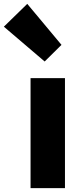

<svg xmlns="http://www.w3.org/2000/svg" viewBox="-86 -973 427 993"><path d="M72 0V-569H250V0ZM145 -655 -66 -835 55 -953 232 -741Z"/></svg>

Font: Noto Sans HK Thin Black
Style: Regular
Weight: 900
Version: Version 2.004-H2;hotconv 1.0.118;makeotfexe 2.5.65603